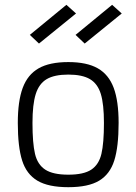

<svg xmlns="http://www.w3.org/2000/svg" viewBox="-20 -768 567 798"><path d="M54 -257Q54 -348 74.5 -403Q95 -458 140.5 -484Q186 -510 264 -510Q341 -510 386.5 -484Q432 -458 452.5 -403Q473 -348 473 -257Q473 -158 455 -101Q437 -44 392 -17Q347 10 264 10Q181 10 135.5 -17Q90 -44 72 -101Q54 -158 54 -257ZM412 -257Q412 -335 399 -377.5Q386 -420 354 -439Q322 -458 264 -458Q206 -458 174 -439Q142 -420 128.5 -377Q115 -334 115 -257Q115 -173 125.5 -128.5Q136 -84 168 -63Q200 -42 264 -42Q328 -42 359.5 -63Q391 -84 401.5 -128.5Q412 -173 412 -257ZM104 -623 256 -748 296 -712 142 -587ZM294 -623 446 -748 486 -712 332 -587Z"/></svg>

Font: Cairo Light
Style: Regular
Weight: 300
Designer: Mohamed Gaber, Accademia di Belle Arti di Urbino and others
Foundry: Kief Type Foundry, Accademia di Belle Arti di Urbino and others
Version: Version 3.011